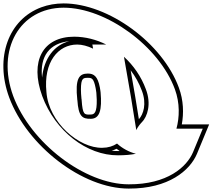

<svg xmlns="http://www.w3.org/2000/svg" viewBox="-181 -830 1246 1125"><path d="M333.9 -399C282.9 -399 258.2 -371 272 -244L272.4 -243C278.7 -150 299.3 -132 352.6 -134C403.2 -135 417.4 -186 408.4 -289C407.8 -293.9 407.2 -298.5 406.5 -303C405.7 -307.9 404.9 -312.9 404 -318.1C391.7 -382.7 369.1 -399 333.9 -399ZM271.2 -569C300.2 -569 332.2 -560.4 364.5 -544.9L360.2 -569H441.4C383.2 -598.3 319.4 -614.6 254.2 -615C70.2 -615 -8.1 -472 66.5 -267C142.5 -61 327.9 81 510.5 80C551 80 585.6 76.8 615.3 71.1C574.8 60.5 535.8 39.5 504.7 11.1C481.5 26.6 453 35.8 418.3 36C282.4 39 104.7 -112 91.1 -290C72.8 -467 160.2 -569 271.2 -569ZM587.3 -255.5C595.9 -204.2 602.9 -160.2 617.2 -70C617.3 -69.1 617.4 -68.2 617.5 -67.4C621 -76 629.2 -90.3 647.1 -111L648.7 -112C683.8 -147 706.5 -221 673.8 -307C646.3 -381.6 601.3 -446.5 545.4 -497.4L550.4 -468C568 -367.6 577.6 -312.7 585.5 -266.3C586.1 -262.7 586.7 -259.1 587.3 -255.5ZM852.8 -76H1007L949.9 62C913.6 148 799.6 251 573.2 250C315.2 250 -1.4 7 -103.5 -267C-204.1 -540 -65.1 -784 191.5 -785C442.5 -785 752.2 -558 843.8 -307C873.6 -226 870.9 -141.9 852.8 -76ZM333.9 -374C355.5 -374 368.2 -372.6 379.4 -313.7C380.1 -309.2 381.1 -303.3 381.8 -299.1C382.4 -295.6 383.1 -289.9 383.6 -286.4C385 -269.9 385.6 -258.7 385.9 -246.1C387.4 -171 372.3 -159.4 351.9 -159C313.2 -157.5 303.4 -155.5 297.3 -244.7L297.1 -248.3L296.5 -249.7C294.3 -271.4 293.2 -289.4 293.2 -304.7C293.2 -373.8 307.1 -374 333.9 -374ZM473.3 53.1C483.5 50.1 493.1 46.2 502 41.6C509.3 47.4 514.1 50.8 520.2 54.9C515.4 55 514.1 55 510.4 55C498 55.1 485.7 54.4 473.3 53.1ZM65.5 -375.3C51.5 -500.7 109.7 -577.2 225.3 -588.6C138.6 -567.6 76.9 -489.5 65.5 -375.3ZM612 -259.5C611.5 -262.7 610.7 -267.4 610.1 -270.7C603.9 -307.3 596.2 -351.3 584.6 -417.9C612 -382 634.2 -342.1 650.4 -298.2C679.5 -221.6 659 -159.7 632.7 -131.5C624 -186.2 618.6 -220.2 612 -259.5ZM884.2 -101C896.3 -165.9 894.6 -241.5 867.3 -315.6C772 -576.8 455.3 -810 191.4 -810C144.5 -809.8 100.9 -802 61.4 -787.4C-130.4 -716.7 -213.7 -493.6 -126.9 -258.3C-21.4 24.9 301.7 275 573.1 275C807.3 276 932 168.6 972.9 71.6L1044.4 -101Z"/></svg>

Font: Nordica Plus
Style: NordicaClassicBkOpOblOl
Weight: 900
Version: Version 1.01